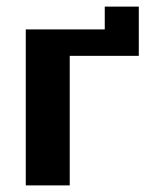

<svg xmlns="http://www.w3.org/2000/svg" viewBox="-20 -561 470 581"><path d="M58 0V-472H297V-541H400V-392H191V0Z"/></svg>

Font: Coval
Style: ExtraBold
Weight: 800
Foundry: Context Ltd
Version: Version 001.000